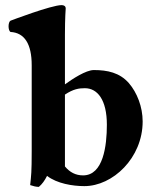

<svg xmlns="http://www.w3.org/2000/svg" viewBox="-20 -718 612 751"><path d="M104 -463V-127C104 -44 102 -32 98 6C110 10 121 13 132 13C145 2 155 -12 164 -30C203 0 264 10 310 10C421 10 538 -100 538 -243C538 -300 516 -356 484 -393C448 -434 400 -444 347 -444C316 -444 263 -409 234 -388V-583C234 -648 237 -685 237 -685C237 -694 230 -698 221 -698C181 -698 21 -637 21 -637C11 -631 11 -599 21 -593C76 -590 104 -546 104 -463ZM234 -348C267 -370 289 -373 312 -373C361 -373 398 -328 398 -230C398 -148 384 -32 305 -32C276 -32 253 -44 234 -67Z"/></svg>

Font: Libertinus Serif
Style: Bold
Weight: 700
Designer: Philipp H. Poll, Khaled Hosny
Foundry: Caleb Maclennan
Version: Version 7.050;RELEASE